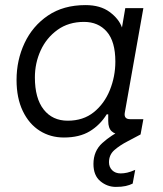

<svg xmlns="http://www.w3.org/2000/svg" viewBox="-20 -528 640 754"><path d="M231 12Q178 12 136 -14.5Q94 -41 69.5 -92Q45 -143 45 -214Q45 -292 76.5 -359Q108 -426 168.5 -467Q229 -508 316 -508Q374 -508 410.5 -481Q447 -454 459 -420L472 -496H543L470 -85Q466 -60 491 -60H543L532 0H455Q432 0 418.5 -12.5Q405 -25 405 -53V-79H399Q373 -37 332.5 -12.5Q292 12 231 12ZM246 -54Q307 -54 348.5 -87.5Q390 -121 411.5 -174.5Q433 -228 433 -286Q433 -365 399.5 -403.5Q366 -442 310 -442Q249 -442 205.5 -410.5Q162 -379 139.5 -329.5Q117 -280 117 -224Q117 -142 151.5 -98Q186 -54 246 -54ZM435 206Q401 206 374 183.5Q347 161 347 116Q347 65 382 33.5Q417 2 463 -20L512 -43L532 0L481 27Q450 43 429 61.5Q408 80 408 109Q408 128 420.5 140.5Q433 153 454 153Q466 153 479.5 150Q493 147 511 139L501 193Q489 199 473.5 202.5Q458 206 435 206Z"/></svg>

Font: DM Mono Light
Style: Italic
Weight: 300
Italic angle: -10°
Designer: Colophon Foundry
Foundry: Colophon Foundry
Version: Version 1.000; ttfautohint (v1.8.2.53-6de2)